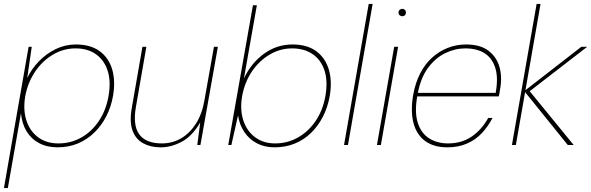

<svg xmlns="http://www.w3.org/2000/svg" viewBox="-31 -740 3017 980"><path d="M-11 220 115 -501H131L108 -342Q130 -388 167.5 -427Q205 -466 253.5 -489.5Q302 -513 356 -513Q431 -513 477.5 -479Q524 -445 541.5 -386Q559 -327 546 -251Q536 -194 511.5 -146.5Q487 -99 450 -63Q413 -27 366 -7.5Q319 12 263 12Q209 12 168.5 -9.5Q128 -31 104.5 -70Q81 -109 76 -162L9 220ZM267 -8Q330 -8 383 -37.5Q436 -67 473 -121.5Q510 -176 523 -250Q536 -325 518.5 -379Q501 -433 459 -463Q417 -493 354 -493Q293 -493 239 -461Q185 -429 148 -374Q111 -319 98 -250Q86 -181 103.5 -126Q121 -71 163.5 -39.5Q206 -8 267 -8Z M789 12Q738 12 700 -8.5Q662 -29 645.5 -73.5Q629 -118 642 -191L696 -501H716L663 -196Q646 -100 680 -54Q714 -8 795 -8Q849 -8 893.5 -34Q938 -60 969.5 -109.5Q1001 -159 1013 -231L1061 -501H1081L992 0H976L991 -115Q951 -46 897.5 -17Q844 12 789 12Z M1370 12Q1319 12 1279.5 -9Q1240 -30 1215.5 -67Q1191 -104 1184 -151L1150 0H1134L1260 -713H1280L1214 -339Q1250 -417 1315.5 -465Q1381 -513 1462 -513Q1537 -513 1583.5 -478.5Q1630 -444 1647.5 -384.5Q1665 -325 1652 -250Q1642 -193 1617.5 -145Q1593 -97 1556.5 -61.5Q1520 -26 1473 -7Q1426 12 1370 12ZM1373 -8Q1436 -8 1489.5 -38Q1543 -68 1580 -122.5Q1617 -177 1630 -250Q1643 -325 1625.5 -379.5Q1608 -434 1565 -463.5Q1522 -493 1460 -493Q1399 -493 1345.5 -461.5Q1292 -430 1255 -375.5Q1218 -321 1205 -250Q1193 -182 1210.5 -127Q1228 -72 1270.5 -40Q1313 -8 1373 -8Z M1725 0 1851 -720H1871L1745 0Z M1893 0 1981 -501H2001L1913 0ZM2022 -657Q2015 -657 2009 -662Q2003 -667 2003 -676Q2003 -685 2009 -690Q2015 -695 2022 -695Q2029 -695 2035 -690Q2041 -685 2041 -676Q2041 -667 2035.5 -662Q2030 -657 2022 -657Z M2253 12Q2182 12 2138 -21Q2094 -54 2079 -114.5Q2064 -175 2078 -256Q2089 -317 2113.5 -365Q2138 -413 2174 -445.5Q2210 -478 2254 -495.5Q2298 -513 2348 -513Q2421 -513 2463 -480.5Q2505 -448 2519 -396Q2533 -344 2521 -282Q2520 -272 2518.5 -265Q2517 -258 2515 -248H2088L2091 -266H2499Q2513 -343 2497 -393.5Q2481 -444 2442 -468.5Q2403 -493 2344 -493Q2292 -493 2242 -469Q2192 -445 2154 -394Q2116 -343 2101 -261L2099 -251Q2084 -167 2101.5 -113Q2119 -59 2160 -33.5Q2201 -8 2256 -8Q2325 -8 2376 -42.5Q2427 -77 2461 -138H2483Q2460 -94 2428 -60Q2396 -26 2352 -7Q2308 12 2253 12Z M2867 0 2645 -275 2936 -501H2966L2667 -270L2669 -279L2897 0ZM2582 0 2708 -720H2728L2602 0Z"/></svg>

Font: DM Sans 18pt Thin
Style: Italic
Weight: 250
Italic angle: -10°
Designer: Colophon Foundry, Jonny Pinhorn
Foundry: Colophon Foundry
Version: Version 4.004;gftools[0.9.30]